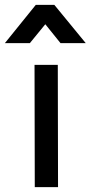

<svg xmlns="http://www.w3.org/2000/svg" viewBox="-57 -764 370 784"><path d="M84 -499H179L180 0H85ZM89 -744H165L293 -588H190L128 -665L65 -588H-37Z"/></svg>

Font: Panefresco 600wt
Style: Regular
Weight: 600
Designer: Campivisivi
Foundry: Campivisivi & Chank Co
Version: Version 1.001